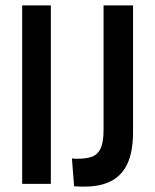

<svg xmlns="http://www.w3.org/2000/svg" viewBox="-20 -680 572 710"><path d="M62 0V-660H168V0ZM254 9 246 -94Q252 -93 257.5 -93Q263 -93 268 -93Q301 -93 321.5 -101Q342 -109 352.5 -132Q363 -155 363 -199V-660H472V-192Q472 -121 452 -76.5Q432 -32 392 -11Q352 10 294 10Q287 10 279 10Q271 10 254 9Z"/></svg>

Font: Bricolage Grotesque Condensed Medium
Style: Regular
Weight: 500
Width: 3
Designer: Mathieu Triay
Foundry: Atelier Triay
Version: Version 1.000;gftools[0.9.30]